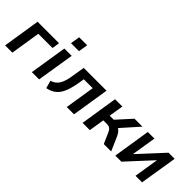

<svg xmlns="http://www.w3.org/2000/svg" viewBox="86 -1540 2376 2376"><g transform="rotate(45 1273.5 -352.5)"><path d="M36 0 113 -491H489L474 -392H225L163 0Z M593 -596 613 -719H753L733 -596ZM504 0 582 -491H710L631 0Z M770 14 742 -87Q776 -97 801 -115.5Q826 -134 844 -163Q862 -192 875 -235.5Q888 -279 896 -339L921 -491H1320L1242 0H1115L1177 -392H1021L1012 -331Q998 -248 979 -187.5Q960 -127 932.5 -86.5Q905 -46 865 -21.5Q825 3 770 14Z M1392 0 1469 -491H1597L1566 -300H1637L1810 -491H1949L1730 -245L1700 -279Q1726 -277 1746 -265Q1766 -253 1783 -232Q1800 -211 1814 -179L1892 0H1763L1699 -145Q1689 -167 1677.5 -179.5Q1666 -192 1651 -197.5Q1636 -203 1615 -203H1551L1519 0Z M1965 0 2042 -491H2158L2101 -136H2077L2405 -491H2512L2433 0H2318L2375 -356H2399L2071 0Z"/></g></svg>

Font: Nunito Sans 11pt
Style: Bold Italic
Weight: 700
Italic angle: -9°
Version: Version 3.101;gftools[0.9.27]